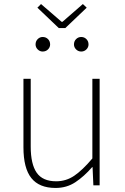

<svg xmlns="http://www.w3.org/2000/svg" viewBox="-20 -917 617 950"><path d="M255 13Q174 13 135 -36Q96 -85 96 -188V-527H132V-192Q132 -105 161.5 -62.5Q191 -20 258 -20Q307 -20 347.5 -47.5Q388 -75 437 -133V-527H473V0H442L438 -90H436Q396 -44 353 -15.5Q310 13 255 13ZM271 -778 165 -879 183 -897 285 -809H289L390 -897L409 -879L303 -778ZM191 -662Q177 -662 166.5 -672.5Q156 -683 156 -697Q156 -713 166.5 -723.5Q177 -734 191 -734Q207 -734 217.5 -723.5Q228 -713 228 -697Q228 -683 217.5 -672.5Q207 -662 191 -662ZM382 -662Q367 -662 356.5 -672.5Q346 -683 346 -697Q346 -713 356.5 -723.5Q367 -734 382 -734Q397 -734 407.5 -723.5Q418 -713 418 -697Q418 -683 407.5 -672.5Q397 -662 382 -662Z"/></svg>

Font: Noto Sans KR Thin
Style: Regular
Weight: 100
Designer: Ryoko NISHIZUKA 西塚涼子 (kana, bopomofo & ideographs); Paul D. Hunt (Latin, Greek & Cyrillic); Sandoll Communications 산돌커뮤니
Foundry: Adobe
Version: Version 2.004-H2;hotconv 1.0.118;makeotfexe 2.5.65603